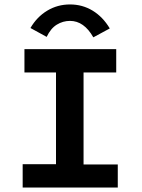

<svg xmlns="http://www.w3.org/2000/svg" viewBox="-20 -844 640 864"><path d="M82 0V-105H232V-518H90V-623H503V-518H356V-104H510V0ZM190 -678 117 -718Q146 -768 192.5 -796Q239 -824 295 -824Q351 -824 397 -796Q443 -768 474 -716L400 -676Q358 -750 295 -750Q263 -750 235.5 -733Q208 -716 190 -678Z"/></svg>

Font: Inconsolata Expanded ExtraBold
Style: Regular
Weight: 800
Width: 7
Monospace: yes
Designer: Raph Levien, Cyreal, Brenton Simpson
Foundry: Raph Levien, Cyreal, Google
Version: Version 3.001; ttfautohint (v1.8.2.53-6de2)